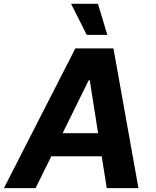

<svg xmlns="http://www.w3.org/2000/svg" viewBox="-42 -979 810 999"><path d="M143.1 0 224.8 -165.8H487.2L513.5 0H678.3L548.3 -727.3H350.1L-21.7 0ZM283.7 -285.9 419.4 -561.1H425.1L468.4 -285.9ZM327.8 -959.2 409.4 -797.6H516.3L467.7 -959.2Z"/></svg>

Font: Magic Ui Pro
Style: Bold Italic
Weight: 700
Italic angle: -9.39999°
Designer: Stefan Endress, Andreas Faust
Version: Version 1.000;FEAKit 1.0